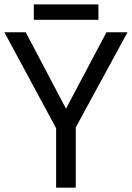

<svg xmlns="http://www.w3.org/2000/svg" viewBox="-20 -862 606 882"><path d="M283.2 -362.8 469.2 -713.9H565.9L328.1 -276.9V0H237.8V-272.9L0 -713.9H98.1ZM135.3 -841.8H432.1V-771H135.3Z"/></svg>

Font: Noto Sans Southeast Asian
Style: Regular
Weight: 400
Designer: Monotype Design Team
Foundry: Monotype Imaging Inc.
Version: Version 1.06 uh; ttfautohint (v1.4.1)